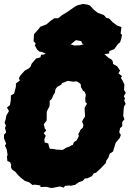

<svg xmlns="http://www.w3.org/2000/svg" viewBox="-44 -917 653 966"><path d="M213 29 190 23 160 24 159 16 131 12 120 14 104 1 81 -7 62 -22 46 -37 34 -52 19 -62 12 -72V-87L7 -101L-7 -107L-9 -129L-6 -138L-10 -165L-19 -184L-13 -194L-24 -221V-239L-13 -251L-19 -274L-14 -284L-21 -300L-16 -314L-12 -336L1 -358L-9 -376L6 -388L10 -411L11 -437L27 -446L36 -481V-497L56 -512L51 -524L59 -538L81 -562L101 -573L110 -582L115 -596L124 -607L138 -623L159 -628L163 -642H175L198 -653L205 -665L221 -671L237 -669L257 -682L264 -684H291L308 -695L330 -688L356 -689L373 -693L384 -689L409 -686L411 -680L432 -673L448 -666L475 -655V-650L502 -626L518 -617L523 -609L525 -595L545 -584L560 -562L552 -548L570 -534L564 -525L573 -511L582 -491L580 -464L589 -450L579 -433L585 -421L581 -412L588 -394L580 -381L578 -365L576 -334L582 -317L571 -303V-282L560 -272L556 -251L564 -238L559 -224L538 -198L528 -166L525 -155L508 -144L502 -125L491 -109L488 -96L476 -84L461 -68L439 -48L428 -45L419 -31L396 -20L383 -19L372 -7L352 0L334 13L309 18V16L283 18L277 27L257 21L223 28ZM263 -163H272L283 -170L289 -174L304 -179L318 -187H322L328 -202L342 -211L353 -233L350 -241L357 -255L360 -263L372 -274L376 -288L373 -295L369 -306L377 -321L384 -331L383 -349L382 -359V-375L388 -386L394 -395L386 -403L385 -420L386 -430L388 -440L382 -455L373 -461L368 -471L364 -477L362 -493L356 -499L341 -508L327 -506L317 -507L305 -509L296 -510L285 -505L268 -499L264 -491L255 -486L243 -479L235 -468L232 -450L225 -440L217 -420L206 -410V-397L205 -382L200 -373L192 -357L191 -346V-319L190 -309L184 -302L176 -291L179 -282L181 -271L189 -261L176 -247L186 -234L179 -216L181 -200L190 -198L199 -195L202 -181L207 -168H221L232 -166L241 -164H250ZM143 -667 131 -689 136 -697 125 -710 127 -745 152 -773 158 -782 189 -794 213 -814 229 -825H249L267 -840L295 -857L335 -885L348 -891L374 -897L395 -894L409 -889L429 -867L449 -852L479 -841L491 -827L505 -824L523 -805L546 -788L567 -781L563 -749L570 -741L565 -719L560 -704L550 -696L531 -670L506 -660L505 -648L472 -643L451 -647L446 -641L427 -647L393 -678L369 -699L365 -710L338 -715L295 -680L282 -676L272 -664L229 -648L212 -642L191 -645L166 -656L155 -657Z"/></svg>

Font: Winky Rough Black
Style: Italic
Weight: 900
Italic angle: -8.97852°
Designer: Simon Atzbach
Foundry: typofactur
Version: Version 1.206; ttfautohint (v1.8.4.7-5d5b)